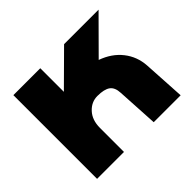

<svg xmlns="http://www.w3.org/2000/svg" viewBox="-131 -725 894 894"><g transform="rotate(-45 316.5 -278.0)"><path d="M46.9 -2V-553.2H224.1V-397.9L381.8 -554.2H608.9L443.8 -388.2Q507.3 -365.7 544.2 -318.8Q581.1 -272 585 -210L597.2 -2H419.9L408.2 -207Q406.7 -244.1 386 -259Q365.2 -273.9 320.8 -273.9Q281.2 -273.9 252.7 -242.9Q224.1 -211.9 224.1 -160.2V-2Z"/></g></svg>

Font: LT Superior Black
Style: Regular
Weight: 900
Designer: Daniel Lyons
Foundry: LyonsType
Version: Version 2.005